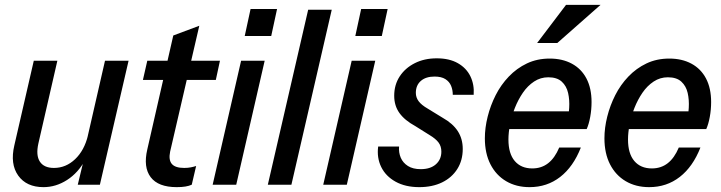

<svg xmlns="http://www.w3.org/2000/svg" viewBox="-20 -760 2968 790"><path d="M159 10Q89 10 55 -37.5Q21 -85 39 -162L119 -510H216L138 -170Q127 -121 144 -95Q161 -69 202 -69Q251 -69 289 -105Q327 -141 342 -203L331 -103Q302 -49 256 -19.5Q210 10 159 10ZM300 0 326 -108H320L412 -510H509L391 0Z M707 10Q631 10 600 -31Q569 -72 586 -145L693 -614L800 -654L680 -136Q673 -102 687 -85.5Q701 -69 738 -69Q753 -69 765.5 -71.5Q778 -74 787 -77L769 0Q758 5 743 7.5Q728 10 707 10ZM568 -431 586 -510H885L868 -431Z M855 0 972 -510H1069L952 0ZM987 -612 1011 -723H1120L1096 -612Z M1082 0 1248 -720H1345L1179 0Z M1310 0 1427 -510H1524L1407 0ZM1442 -612 1466 -723H1575L1551 -612Z M1705 10Q1648 10 1607.5 -12.5Q1567 -35 1548.5 -73Q1530 -111 1536 -157H1622Q1620 -132 1629 -111Q1638 -90 1658.5 -77Q1679 -64 1711 -64Q1751 -64 1773.5 -84Q1796 -104 1796 -136Q1796 -158 1784.5 -173.5Q1773 -189 1748 -204L1689 -241Q1645 -265 1623.5 -295Q1602 -325 1602 -366Q1602 -411 1624.5 -445.5Q1647 -480 1686.5 -500Q1726 -520 1777 -520Q1829 -520 1864 -500Q1899 -480 1915.5 -446Q1932 -412 1929 -370H1843Q1843 -390 1836 -407Q1829 -424 1812.5 -434.5Q1796 -445 1768 -445Q1732 -445 1711.5 -427Q1691 -409 1691 -378Q1691 -359 1702.5 -343.5Q1714 -328 1740 -313L1802 -275Q1843 -252 1863.5 -220.5Q1884 -189 1884 -147Q1884 -100 1861.5 -64.5Q1839 -29 1799 -9.5Q1759 10 1705 10Z M2159 10Q2104 10 2062.5 -14.5Q2021 -39 1998 -84Q1975 -129 1975 -191Q1975 -234 1986.5 -280Q1998 -326 2019.5 -368.5Q2041 -411 2073.5 -445Q2106 -479 2148 -499Q2190 -519 2242 -519Q2294 -519 2333 -498Q2372 -477 2393 -437Q2414 -397 2414 -340Q2414 -309 2408.5 -279Q2403 -249 2394 -229H2043L2058 -302H2347L2313 -255Q2320 -284 2322 -316.5Q2324 -349 2317.5 -377.5Q2311 -406 2291.5 -424Q2272 -442 2236 -442Q2204 -442 2177.5 -424.5Q2151 -407 2131.5 -378.5Q2112 -350 2098.5 -316Q2085 -282 2078.5 -248Q2072 -214 2072 -186Q2072 -128 2098 -97.5Q2124 -67 2170 -67Q2208 -67 2235.5 -88.5Q2263 -110 2281 -153H2370Q2339 -74 2285 -32Q2231 10 2159 10ZM2273 -583H2190L2309 -740H2451Z M2651 10Q2596 10 2554.5 -14.5Q2513 -39 2490 -84Q2467 -129 2467 -191Q2467 -234 2478.5 -280Q2490 -326 2511.5 -368.5Q2533 -411 2565.5 -445Q2598 -479 2640 -499Q2682 -519 2734 -519Q2786 -519 2825 -498Q2864 -477 2885 -437Q2906 -397 2906 -340Q2906 -309 2900.5 -279Q2895 -249 2886 -229H2535L2550 -302H2839L2805 -255Q2812 -284 2814 -316.5Q2816 -349 2809.5 -377.5Q2803 -406 2783.5 -424Q2764 -442 2728 -442Q2696 -442 2669.5 -424.5Q2643 -407 2623.5 -378.5Q2604 -350 2590.5 -316Q2577 -282 2570.5 -248Q2564 -214 2564 -186Q2564 -128 2590 -97.5Q2616 -67 2662 -67Q2700 -67 2727.5 -88.5Q2755 -110 2773 -153H2862Q2831 -74 2777 -32Q2723 10 2651 10Z"/></svg>

Font: Instrument Sans SemiCondensed Medium
Style: Italic
Weight: 500
Width: 4
Italic angle: -13°
Designer: Rodrigo Fuenzalida
Foundry: fragTYPE
Version: Version 1.000;gftools[0.9.28]